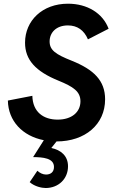

<svg xmlns="http://www.w3.org/2000/svg" viewBox="-20 -732 616 1012"><path d="M278 13.5C428.5 13.5 534 -76 534 -208.5C534 -308 473.5 -365.5 358 -412C273.5 -445.5 241.5 -467.5 241.5 -513.5C241.5 -560 276 -598 338 -598C386.5 -598 423 -573.5 443.5 -524.5L552.5 -580.5C521.5 -663 439.5 -712.5 338.5 -712.5C203 -712.5 112 -623 112 -507C112 -417 167 -356 289 -306.5C366 -275 404 -250 404 -198C404 -141 358 -101.5 284 -101.5C209.5 -101.5 152.5 -141 150.5 -227L21.5 -202C23.5 -94 98.5 -15 211 7L154.5 96C206 96.5 264.5 101 264.5 148C264.5 174.5 247.5 188 222.5 188C206.5 188 189.5 180 177 168L136.5 228C162 251 200 259 220.5 259C288.5 259 338.5 210.5 338.5 144.5C338.5 89.5 301 58.5 250.5 48Z"/></svg>

Font: HK Grotesk
Style: Bold Italic
Weight: 700
Italic angle: -16°
Designer: Alfredo Marco Pradil
Foundry: Hanken Design Co.
Version: Version 3.001;FEAKit 1.0